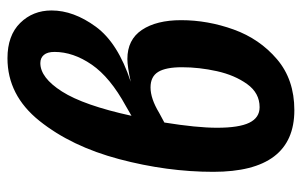

<svg xmlns="http://www.w3.org/2000/svg" viewBox="-167 -627 808 514"><g transform="rotate(-90 237.0 -370.0)"><path d="M440 -289Q440 -218 415 -148.5Q390 -79 335.5 -32.5Q281 14 199 14Q34 14 34 -203Q34 -327 68 -455Q102 -583 170.5 -668.5Q239 -754 338 -754Q399 -754 432.5 -720Q466 -686 466 -636Q466 -577 422.5 -517.5Q379 -458 275 -424Q316 -433 336 -433Q388 -433 414 -394Q440 -355 440 -289ZM184 -422 210 -437Q287 -479 321 -528.5Q355 -578 355 -628Q355 -647 347 -656.5Q339 -666 325 -666Q286 -666 249 -608Q212 -550 184 -422ZM314 -287Q314 -330 301.5 -350.5Q289 -371 260 -371Q230 -371 192 -348L166 -334Q152 -247 152 -193Q152 -134 165.5 -106.5Q179 -79 207 -79Q245 -79 269 -112.5Q293 -146 303.5 -193.5Q314 -241 314 -287Z"/></g></svg>

Font: Fira Sans Extra Condensed Medium
Style: Italic
Weight: 500
Width: 3
Italic angle: -8°
Designer: Carrois Corporate & Edenspiekermann AG
Foundry: Carrois Corporate GbR & Edenspiekermann AG
Version: Version 4.203